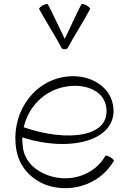

<svg xmlns="http://www.w3.org/2000/svg" viewBox="-20 -934 635 970"><path d="M322 -692C358 -758 400 -822 435 -888C437 -892 429 -900 417 -907C405 -913 393 -916 391 -912C361 -855 336 -796 307 -738C278 -796 252 -855 222 -912C220 -916 208 -913 196 -907C184 -900 176 -892 178 -888C214 -822 256 -758 291 -692C294 -687 300 -684 306 -686C313 -684 319 -687 322 -692ZM555 -121C557 -125 549 -133 537 -140C525 -147 514 -150 512 -146C463 -61 363 -20 266 -37C185 -51 111 -102 97 -181C94 -201 92 -221 93 -240C341 -160 582 -227 551 -403C532 -510 416 -565 302 -545C135 -516 32 -347 63 -175C80 -78 159 -5 257 12C375 33 495 -18 555 -121ZM311 -496C403 -513 501 -481 516 -397C544 -241 322 -214 100 -291C123 -393 202 -477 311 -496Z"/></svg>

Font: Nupuram Thin
Style: Regular
Weight: 100
Designer: Santhosh Thottingal (santhosh.thottingal@gmail.com)
Foundry: SMC
Version: Version 1.000